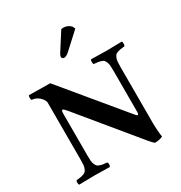

<svg xmlns="http://www.w3.org/2000/svg" viewBox="-209 -1055 1143 1214"><g transform="rotate(-30 363.0 -448.0)"><path d="M21 2Q16.6 -2.4 16.6 -14.4Q16.6 -26.4 21 -30.8Q41 -32.7 52 -34.4Q63 -36.1 74.5 -40.5Q85.9 -44.9 91.1 -51Q96.2 -57.1 100.8 -68.4Q105.5 -79.6 106.7 -94.7Q107.9 -109.9 107.9 -132.8V-549.8Q103 -571.3 80.8 -591.1Q58.6 -610.8 28.8 -612.8Q24.4 -617.2 24.4 -629.9Q24.4 -642.6 28.8 -647L183.1 -645L533.2 -222.2Q555.2 -193.8 561 -193.8Q568.8 -193.8 568.8 -214.8V-512.2Q568.8 -535.6 567.6 -550.8Q566.4 -565.9 561.5 -577.1Q556.6 -588.4 552 -594Q547.4 -599.6 535.2 -603.8Q522.9 -607.9 512.9 -609.4Q502.9 -610.8 481.9 -612.8Q477.5 -617.2 477.5 -629.9Q477.5 -642.6 481.9 -647Q577.6 -645 597.2 -645Q614.3 -645 706.1 -647Q710.4 -642.6 710.4 -629.9Q710.4 -617.2 706.1 -612.8Q685.5 -610.8 675 -609.1Q664.6 -607.4 652.8 -603.3Q641.1 -599.1 636.2 -593.3Q631.3 -587.4 626.5 -576.2Q621.6 -564.9 620.4 -550Q619.1 -535.2 619.1 -512.2V-102.1Q619.1 -76.7 621.8 -43.2Q624.5 -9.8 627 0Q603 12.2 567.9 12.2Q555.2 2 532.2 -25.9L192.9 -438Q173.3 -461.9 166 -461.9Q158.2 -461.9 158.2 -433.1V-132.8Q158.2 -109.4 159.4 -94Q160.6 -78.6 165.5 -67.4Q170.4 -56.2 175.3 -50.3Q180.2 -44.4 191.9 -40.3Q203.6 -36.1 214.1 -34.4Q224.6 -32.7 245.1 -30.8Q249.5 -26.4 249.5 -14.4Q249.5 -2.4 245.1 2Q151.4 0 132.8 0Q114.7 0 21 2ZM414.1 -905.8Q421.4 -908.2 429.2 -908.2Q461.9 -908.2 484.9 -883.8L493.2 -865.2L375 -756.8Q356 -740.2 338.9 -740.2Q333.5 -740.2 328.9 -744.6Q324.2 -749 324.2 -753.9Q324.2 -766.1 333 -778.8Z"/></g></svg>

Font: Common Serif SemiBold
Style: Regular
Weight: 600
Designer: Philipp H. Poll, Khaled Hosny
Foundry: Stefan Peev, Context Ltd.
Version: Version 1.026